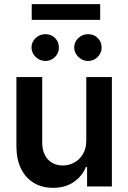

<svg xmlns="http://www.w3.org/2000/svg" viewBox="-20 -904 622 931"><path d="M398.4 -530.3H522.5V0H402.3V-93.8H396.5Q377.4 -47.9 336.2 -20.5Q294.9 6.8 237.3 6.8Q185.1 6.8 145 -16.6Q105 -40 82.5 -85Q60.1 -129.9 59.6 -192.4V-530.3H184.6V-211.9Q184.6 -178.7 197 -153.6Q209.5 -128.4 232.2 -115Q254.9 -101.6 285.2 -101.6Q313.5 -101.6 339.6 -115.5Q365.7 -129.4 382.1 -156.7Q398.4 -184.1 398.4 -222.7ZM132.8 -673.8Q132.8 -691.4 142.1 -706.3Q151.4 -721.2 166.7 -729.7Q182.1 -738.3 200.2 -738.3Q228 -738.3 246.8 -719.7Q265.6 -701.2 265.6 -673.8Q265.6 -656.2 257.1 -641.4Q248.5 -626.5 233.4 -617.4Q218.3 -608.4 200.2 -608.4Q182.6 -608.4 167 -617.4Q151.4 -626.5 142.1 -641.6Q132.8 -656.7 132.8 -673.8ZM339.8 -673.8Q339.8 -691.4 349.1 -706.3Q358.4 -721.2 373.8 -729.7Q389.2 -738.3 407.2 -738.3Q435.1 -738.3 453.9 -719.7Q472.7 -701.2 472.7 -673.8Q472.7 -656.2 464.1 -641.4Q455.6 -626.5 440.4 -617.4Q425.3 -608.4 407.2 -608.4Q389.6 -608.4 374 -617.4Q358.4 -626.5 349.1 -641.6Q339.8 -656.7 339.8 -673.8ZM465.8 -807.6H133.8V-883.8H465.8Z"/></svg>

Font: Pretendard GOV SemiBold
Style: Regular
Weight: 600
Designer: Base glyphs from Inter by Rasmus Andersson; Hangeul glyphs from Noto Sans CJK(Source Han Sans) by Jang Soo-young and Kan
Foundry: Kil Hyung-jin
Version: Version 1.309